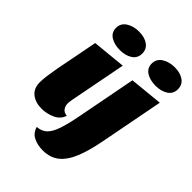

<svg xmlns="http://www.w3.org/2000/svg" viewBox="-268 -881 1206 1206"><g transform="rotate(45 334.5 -278.0)"><path d="M237 -588Q187 -588 154 -609Q121 -630 121 -670Q121 -711 156 -733.5Q191 -756 241 -756Q290 -756 321 -734Q352 -712 352 -672Q352 -631 319 -609.5Q286 -588 237 -588ZM149 20Q95 20 59.5 -7.5Q24 -35 24 -92Q24 -113 28.5 -147.5Q33 -182 40 -220.5Q47 -259 54 -293.5Q61 -328 65 -349L96 -510L319 -532L247 -160Q246 -152 244 -140.5Q242 -129 242 -118Q242 -98 254 -80.5Q266 -63 293 -61Q280 -19 237.5 0.5Q195 20 149 20ZM554 -588Q504 -588 471 -609Q438 -630 438 -670Q438 -711 473 -733.5Q508 -756 558 -756Q607 -756 638 -734Q669 -712 669 -672Q669 -631 636 -609.5Q603 -588 554 -588ZM339 200Q294 200 257.5 182.5Q221 165 209 122Q249 120 274.5 96Q300 72 317.5 20.5Q335 -31 351 -115L427 -510L648 -532L566 -106Q547 -6 519 62.5Q491 131 448 165.5Q405 200 339 200Z"/></g></svg>

Font: Sansita Swashed Black
Style: Regular
Weight: 900
Designer: Pablo Cosgaya
Foundry: Omnibus-Type
Version: Version 1.003; ttfautohint (v1.8.3)